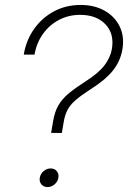

<svg xmlns="http://www.w3.org/2000/svg" viewBox="-20 -758 523 785"><path d="M189 -214.4 196.8 -260.3Q203.1 -300.3 218.5 -326.9Q233.9 -353.5 260.3 -375.5Q286.6 -397.5 326.2 -422.9Q381.8 -458 406.5 -490Q431.2 -522 437.5 -558.1Q447.8 -620.6 410.9 -658.9Q374 -697.3 307.6 -697.3Q260.3 -697.3 220.9 -676.5Q181.6 -655.8 155.5 -619.1Q129.4 -582.5 121.1 -534.7H77.1Q86.9 -593.8 119.4 -639.6Q151.9 -685.5 200.9 -711.7Q250 -737.8 309.6 -737.8Q365.7 -737.8 407.5 -714.4Q449.2 -690.9 469.2 -649.9Q489.3 -608.9 480.5 -556.2Q472.2 -507.8 441.4 -469.2Q410.6 -430.7 348.1 -391.6Q311 -367.7 289.1 -348.6Q267.1 -329.6 256.1 -308.8Q245.1 -288.1 240.2 -257.8L232.9 -214.4ZM174.3 6.8Q158.2 6.8 149.2 -4.2Q140.1 -15.1 142.6 -31.2Q145.5 -47.4 158.2 -58.3Q170.9 -69.3 187 -69.3Q203.1 -69.3 212.2 -58.3Q221.2 -47.4 218.8 -31.2Q215.8 -15.1 203.1 -4.2Q190.4 6.8 174.3 6.8Z"/></svg>

Font: Inter Display ExtraLight
Style: Italic
Weight: 200
Italic angle: -9.39999°
Designer: Rasmus Andersson
Foundry: rsms
Version: Version 4.000;git-a52131595